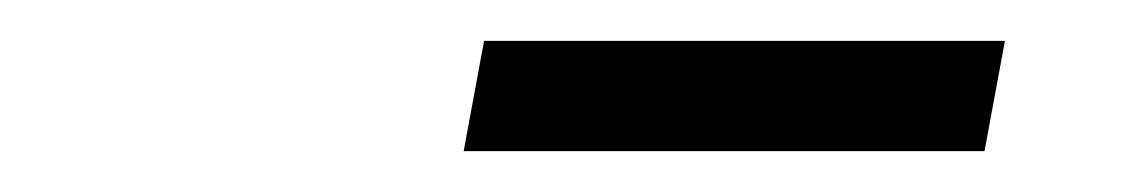

<svg xmlns="http://www.w3.org/2000/svg" viewBox="-20 -675 557 94"><path d="M217 -655 207 -601H462L472 -655Z"/></svg>

Font: Cambridge Sans Italic
Style: Regular
Weight: 400
Italic angle: -11°
Version: Version 2.000;PS 002.000;hotconv 1.0.88;makeotf.lib2.5.64775